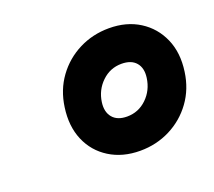

<svg xmlns="http://www.w3.org/2000/svg" viewBox="-74 -952 619 555"><g transform="rotate(-20 236.0 -675.0)"><path d="M470 -664Q463 -613 435 -574.5Q407 -536 364.5 -514.5Q322 -493 272 -493Q218 -493 178 -518Q138 -543 119.5 -586.5Q101 -630 109 -686Q116 -737 144 -775.5Q172 -814 214.5 -835.5Q257 -857 307 -857Q361 -857 400.5 -832Q440 -807 459 -763.5Q478 -720 470 -664ZM361 -685Q365 -714 350.5 -731Q336 -748 306 -748Q271 -748 245.5 -723.5Q220 -699 215 -663Q211 -634 225.5 -616.5Q240 -599 270 -599Q305 -599 330.5 -623.5Q356 -648 361 -685Z"/></g></svg>

Font: Libre Franklin Thin Black
Style: Italic
Weight: 900
Italic angle: -8°
Version: Version 2.000